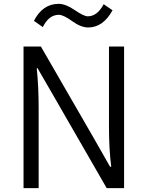

<svg xmlns="http://www.w3.org/2000/svg" viewBox="-20 -972 763 992"><path d="M155.3 -864.3Q200.2 -952.1 283.2 -952.1Q319.3 -952.1 366.2 -919.9Q413.1 -887.7 433.6 -887.7Q482.4 -887.7 515.6 -950.2Q531.2 -939.5 561.5 -918.9Q512.7 -830.1 435.5 -830.1Q398.4 -830.1 353.5 -862.3Q307.6 -895.5 284.2 -895.5Q232.4 -895.5 201.2 -832Q185.5 -842.8 155.3 -864.3ZM101.6 0Q101.6 -182.6 101.6 -731.4Q124 -731.4 191.4 -731.4Q258.8 -614.3 460.9 -264.6Q482.4 -226.6 548.8 -110.4Q549.8 -110.4 554.7 -110.4Q543 -201.2 543 -317.4Q543 -455.1 543 -731.4Q562.5 -731.4 621.1 -731.4Q621.1 -548.8 621.1 0Q598.6 0 531.2 0Q463.9 -117.2 260.7 -469.7Q239.3 -506.8 173.8 -620.1Q172.9 -620.1 169.9 -620.1Q179.7 -522.5 179.7 -414.1Q179.7 -276.4 179.7 0Q160.2 0 101.6 0Z"/></svg>

Font: Gothic A1
Style: Regular
Weight: 400
Designer: HanYang I&C Co.,Ltd.
Version: Version 2.50